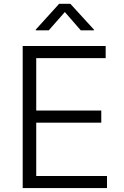

<svg xmlns="http://www.w3.org/2000/svg" viewBox="-20 -963 635 983"><path d="M96.2 0V-727.5H521V-665.5H165.5V-397H498.5V-335H165.5V-62H527.8V0ZM229.5 -807.6H163.1V-811.5L282.7 -943.4H340.3L460.9 -811.5V-807.6H393.6L312 -901.4Z"/></svg>

Font: Inter Light
Style: Regular
Weight: 300
Designer: Rasmus Andersson
Foundry: rsms
Version: Version 4.000;git-a52131595